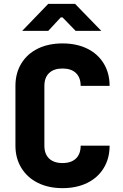

<svg xmlns="http://www.w3.org/2000/svg" viewBox="-20 -965 640 995"><path d="M60 -210V-520Q60 -586 90.5 -636Q121 -686 176 -713Q231 -740 304 -740Q377 -740 432 -713Q487 -686 517.5 -636Q548 -586 548 -520H398Q398 -563 373.5 -586.5Q349 -610 304 -610Q259 -610 234.5 -586.5Q210 -563 210 -520V-210Q210 -167 234.5 -143.5Q259 -120 304 -120Q349 -120 373.5 -143.5Q398 -167 398 -210H548Q548 -144 517.5 -94Q487 -44 432 -17Q377 10 304 10Q231 10 176 -17.5Q121 -45 90.5 -95Q60 -145 60 -210ZM230 -805H95L230 -945H369L505 -805H372L304 -875H295Z"/></svg>

Font: JetBrains Mono Extra Bold
Style: Regular
Weight: 800
Monospace: yes
Designer: Philipp Nurullin, Konstantin Bulenkov
Foundry: JetBrains
Version: 2.002